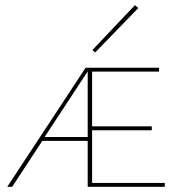

<svg xmlns="http://www.w3.org/2000/svg" viewBox="-20 -720 693 740"><path d="M347 -518 336 -527 500 -700 513 -689ZM615 -15V0H318V-177H143L27 0H8L310 -459H593V-444H335V-233H565V-218H335V-15ZM318 -192V-445L152 -192Z"/></svg>

Font: Ysabeau SC Thin
Style: Regular
Weight: 200
Designer: Christian Thalmann (Catharsis Fonts)
Version: Version 0.003